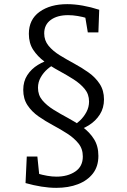

<svg xmlns="http://www.w3.org/2000/svg" viewBox="-20 -726 610 925"><path d="M251 179Q217 179 179.5 173Q142 167 103 156L109 28H160L170 125L161 110Q185 117 208 121Q231 125 252 125Q306 125 342.5 100.5Q379 76 379 28Q379 -9 358 -35Q337 -61 304.5 -82Q272 -103 235.5 -122.5Q199 -142 166 -165Q133 -188 112.5 -219Q92 -250 92 -293Q92 -334 111.5 -364Q131 -394 163 -413.5Q195 -433 232 -442L247 -418Q228 -410 208.5 -393Q189 -376 176 -353Q163 -330 163 -303Q163 -268 184 -243Q205 -218 238 -197.5Q271 -177 308.5 -157Q346 -137 379 -113Q412 -89 433 -55.5Q454 -22 454 25Q454 76 427.5 110Q401 144 355.5 161.5Q310 179 251 179ZM337 -92 328 -117Q346 -127 365 -145Q384 -163 396.5 -186.5Q409 -210 409 -237Q409 -272 388 -297.5Q367 -323 334 -344Q301 -365 264 -385Q227 -405 194 -429.5Q161 -454 140 -486Q119 -518 119 -563Q119 -632 170.5 -669Q222 -706 304 -706Q339 -706 378.5 -699Q418 -692 458 -679L454 -570H403L389 -654L401 -638Q378 -645 354 -649Q330 -653 308 -653Q256 -653 224.5 -630Q193 -607 193 -565Q193 -531 214 -505.5Q235 -480 267.5 -460Q300 -440 337 -420Q374 -400 407 -376.5Q440 -353 460.5 -321.5Q481 -290 481 -247Q481 -206 461 -174.5Q441 -143 408 -122.5Q375 -102 337 -92Z"/></svg>

Font: Pack4
Style: Regular
Weight: 400
Version: Version 2.002